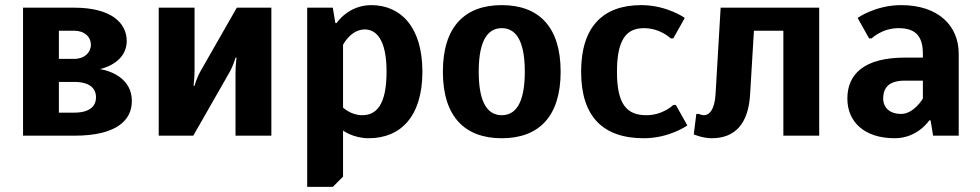

<svg xmlns="http://www.w3.org/2000/svg" viewBox="-20 -530 3830 750"><path d="M370 -260C370 -260 475 -280 475 -370C475 -440 415 -500 270 -500H70V0H270C435 0 495 -60 495 -135C495 -245 370 -260 370 -260ZM270 -410C310 -410 335 -386 335 -355C335 -325 310 -300 270 -300H210V-410ZM270 -210C330 -210 355 -185 355 -150C355 -115 330 -90 270 -90H210V-210Z M905 -500 765 -255C748 -226 740 -195 740 -195H736C736 -195 740 -225 740 -255V-500H600V0H735L875 -245C892 -274 900 -305 900 -305H904C904 -305 900 -275 900 -245V0H1040V-500Z M1320 -355C1320 -355 1350 -415 1405 -415C1450 -415 1490 -375 1490 -250C1490 -120 1450 -80 1395 -80C1350 -80 1320 -110 1320 -110ZM1180 200H1280L1320 160V-20C1320 -20 1360 10 1420 10C1545 10 1630 -75 1630 -250C1630 -425 1545 -510 1430 -510C1340 -510 1295 -440 1295 -440H1290L1280 -500H1180Z M2030 -250C2030 -120 1990 -80 1940 -80C1890 -80 1850 -120 1850 -250C1850 -380 1890 -420 1940 -420C1990 -420 2030 -380 2030 -250ZM2170 -250C2170 -425 2085 -510 1940 -510C1795 -510 1710 -425 1710 -250C1710 -75 1795 10 1940 10C2085 10 2170 -75 2170 -250Z M2495 -420C2560 -420 2600 -380 2600 -380H2610L2655 -460C2655 -460 2585 -510 2485 -510C2335 -510 2250 -425 2250 -250C2250 -75 2335 10 2495 10C2595 10 2665 -40 2665 -40L2620 -120H2610C2610 -120 2570 -80 2505 -80C2430 -80 2390 -120 2390 -250C2390 -380 2430 -420 2495 -420Z M2730 -80C2720 -80 2710 -85 2710 -85H2700L2690 -5C2690 -5 2725 10 2760 10C2850 10 2903 -45 2910 -160L2925 -410H3040V0H3180V-500H2795L2775 -160C2771 -100 2750 -80 2730 -80Z M3585 -305H3515C3355 -305 3290 -240 3290 -145C3290 -55 3355 10 3475 10C3565 10 3610 -60 3610 -60H3615L3625 0H3725V-320C3725 -430 3645 -510 3500 -510C3400 -510 3330 -460 3330 -460L3375 -380H3385C3385 -380 3425 -420 3490 -420C3555 -420 3585 -390 3585 -320ZM3585 -145C3585 -145 3550 -85 3500 -85C3455 -85 3430 -110 3430 -145C3430 -190 3455 -215 3515 -215H3585Z"/></svg>

Font: Scada
Style: Bold
Weight: 700
Designer: Jovanny Lemonad
Foundry: Jovanny Lemonad
Version: Version 3.005